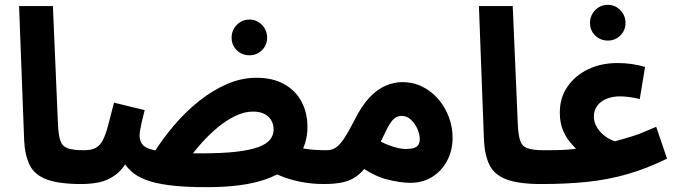

<svg xmlns="http://www.w3.org/2000/svg" viewBox="-20 -757 2819 795"><path d="M317 5Q224 5 173.5 -14Q123 -33 103 -73.5Q83 -114 80 -176L59 -732H199L220 -243Q222 -197 230 -174Q238 -151 260.5 -143Q283 -135 327 -135Q365 -135 381.5 -115.5Q398 -96 398 -67Q398 -36 377 -15.5Q356 5 317 5Z M1321 5Q1270 5 1223 -4.5Q1176 -14 1138.5 -30Q1101 -46 1077 -66L1167 -163Q1203 -148 1241 -141.5Q1279 -135 1331 -135Q1369 -135 1385.5 -115.5Q1402 -96 1402 -67Q1402 -36 1381 -15.5Q1360 5 1321 5ZM836 18Q743 18 681.5 10Q620 2 582 -13Q544 -28 522 -49Q500 -70 486 -95L514 -103Q489 -55 457 -32Q425 -9 390 -2Q355 5 318 5L328 -135Q359 -135 377 -145Q395 -155 406.5 -178Q418 -201 428 -239Q438 -277 452 -332L579 -301Q572 -274 567.5 -254Q563 -234 560.5 -219.5Q558 -205 558 -196Q558 -177 567 -162.5Q576 -148 602 -139.5Q628 -131 678.5 -126.5Q729 -122 811 -122Q898 -122 956 -128.5Q1014 -135 1048.5 -147.5Q1083 -160 1098 -178.5Q1113 -197 1113 -221Q1113 -240 1104.5 -256.5Q1096 -273 1077 -284Q1058 -295 1028 -295Q992 -295 955.5 -277.5Q919 -260 884 -231.5Q849 -203 817.5 -168Q786 -133 761 -98L611 -115Q650 -178 699 -236Q748 -294 804 -338.5Q860 -383 920 -409Q980 -435 1042 -435Q1109 -435 1156 -409Q1203 -383 1228 -337Q1253 -291 1253 -231Q1253 -158 1211.5 -102Q1170 -46 1078.5 -14Q987 18 836 18ZM1013 -528Q982 -528 960.5 -549Q939 -570 939 -601Q939 -632 960.5 -654Q982 -676 1013 -676Q1043 -676 1064.5 -654Q1086 -632 1086 -601Q1086 -570 1064.5 -549Q1043 -528 1013 -528Z M1322 5 1332 -135Q1355 -135 1371.5 -146.5Q1388 -158 1406 -185.5Q1424 -213 1448 -260Q1478 -320 1510.5 -354Q1543 -388 1577.5 -402.5Q1612 -417 1647 -417Q1691 -417 1729 -398Q1767 -379 1795 -346.5Q1823 -314 1838.5 -272.5Q1854 -231 1854 -187Q1854 -134 1831.5 -91.5Q1809 -49 1769.5 -24.5Q1730 0 1679 0Q1636 0 1579 -15Q1522 -30 1459 -78L1510 -199Q1555 -168 1594.5 -154Q1634 -140 1660 -140Q1680 -140 1693 -144Q1706 -148 1712 -157Q1718 -166 1718 -181Q1718 -202 1708 -224Q1698 -246 1681.5 -261.5Q1665 -277 1643 -277Q1622 -277 1607.5 -261.5Q1593 -246 1579.5 -217.5Q1566 -189 1547 -151Q1524 -105 1502 -74.5Q1480 -44 1455.5 -26.5Q1431 -9 1398.5 -2Q1366 5 1322 5Z M2221 5Q2128 5 2077.5 -14Q2027 -33 2007 -73.5Q1987 -114 1984 -176L1963 -732H2103L2124 -243Q2126 -197 2134 -174Q2142 -151 2164.5 -143Q2187 -135 2231 -135Q2269 -135 2285.5 -115.5Q2302 -96 2302 -67Q2302 -36 2281 -15.5Q2260 5 2221 5Z M2222 5 2232 -135Q2279 -135 2304.5 -136Q2330 -137 2343 -138.5Q2356 -140 2365 -141Q2355 -151 2339 -170Q2323 -189 2310.5 -219Q2298 -249 2298 -291Q2298 -352 2329.5 -398Q2361 -444 2415 -470Q2469 -496 2536 -496Q2568 -496 2595.5 -492Q2623 -488 2651 -480L2629 -347Q2609 -352 2587 -355Q2565 -358 2548 -358Q2515 -358 2490.5 -347.5Q2466 -337 2452.5 -318.5Q2439 -300 2439 -274Q2439 -257 2445.5 -242Q2452 -227 2462 -215Q2472 -203 2484 -194Q2496 -185 2507.5 -179.5Q2519 -174 2527 -172Q2552 -179 2570.5 -184.5Q2589 -190 2606.5 -195.5Q2624 -201 2645 -210Q2666 -219 2697 -232L2742 -100Q2658 -59 2578 -36Q2498 -13 2412 -4Q2326 5 2222 5ZM2497 -589Q2466 -589 2444.5 -610Q2423 -631 2423 -662Q2423 -693 2444.5 -715Q2466 -737 2497 -737Q2527 -737 2548.5 -715Q2570 -693 2570 -662Q2570 -631 2548.5 -610Q2527 -589 2497 -589Z"/></svg>

Font: Noto Sans
Style: Bold
Weight: 700
Designer: Monotype Design Team
Foundry: Monotype Imaging Inc.
Version: Version 2.000;GOOG;noto-source:20170915:90ef993387c0; ttfaut